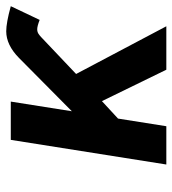

<svg xmlns="http://www.w3.org/2000/svg" viewBox="12 -580 567 632"><g transform="rotate(-90 296.0 -263.5)"><path d="M383 0H526L369 -297L490.3 -412C498.2 -418.9 504.1 -425 516.3 -425C523 -425 533.2 -422.3 547 -417L592.1 -512C555.7 -522 528.1 -527 509.5 -527C479.5 -527 450.3 -513 421.8 -485L246.3 -311L278.1 -512H152.1L71 0H197L222.2 -159L279.6 -212Z"/></g></svg>

Font: Fog Sans
Style: It
Weight: 700
Foundry: Intel Corporation
Version: Version 1.00